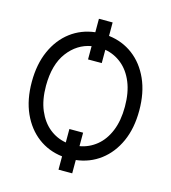

<svg xmlns="http://www.w3.org/2000/svg" viewBox="-129 -919 988 1109"><g transform="rotate(15 365.0 -364.0)"><path d="M406.2 -815.4V-734.9Q488.3 -725.1 551.5 -677.5Q614.7 -629.9 650.6 -549.8Q686.5 -469.7 686.5 -363.3Q686.5 -256.8 650.6 -177.2Q614.7 -97.7 551.5 -50Q488.3 -2.4 406.2 7.3V86.9H324.2V7.3Q241.7 -2.4 178.7 -50Q115.7 -97.7 79.8 -177.2Q43.9 -256.8 43.9 -363.3Q43.9 -469.7 79.8 -549.8Q115.7 -629.9 178.7 -677.5Q241.7 -725.1 324.2 -734.9V-815.4ZM406.2 -156.2V-75.7Q461.9 -85.4 506.1 -121.3Q550.3 -157.2 575.4 -218.3Q600.6 -279.3 600.6 -363.3Q600.6 -447.8 575.4 -508.8Q550.3 -569.8 506.1 -606Q461.9 -642.1 406.2 -651.9V-572.3H324.2V-651.9Q240.2 -637.2 184.8 -563.7Q129.4 -490.2 128.9 -363.3Q128.9 -278.8 154.5 -218Q180.2 -157.2 224.1 -121.3Q268.1 -85.4 324.2 -75.7V-156.2Z"/></g></svg>

Font: Inter Display
Style: Regular
Weight: 400
Designer: Rasmus Andersson
Foundry: rsms
Version: Version 4.000;git-37864ae